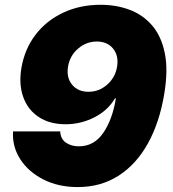

<svg xmlns="http://www.w3.org/2000/svg" viewBox="-20 -759 714 791"><path d="M300.3 11.7Q220.2 11.7 158.4 -19.8Q96.7 -51.3 63.2 -103.5Q29.8 -155.8 33.7 -217.8H228Q229.5 -186.5 251.5 -171.4Q273.4 -156.2 304.7 -156.2Q367.2 -156.2 405 -210.9Q442.9 -265.6 457.5 -353.5H453.6Q424.3 -303.7 368.4 -275.4Q312.5 -247.1 250.5 -247.1Q184.6 -247.1 139.6 -276.9Q94.7 -306.6 75.9 -358.9Q57.1 -411.1 67.9 -477.5Q81.1 -556.2 125.7 -615Q170.4 -673.8 239.7 -706.5Q309.1 -739.3 394.5 -739.3Q458.5 -739.3 513.2 -719Q567.9 -698.7 606 -655Q644 -611.3 658.7 -541.3Q673.3 -471.2 656.7 -372.1Q637.2 -254.4 589.4 -168.2Q541.5 -82 468.5 -35.2Q395.5 11.7 300.3 11.7ZM344.7 -380.9Q388.2 -380.9 421.6 -410.4Q455.1 -439.9 462.4 -484.4Q469.7 -529.3 446 -558.6Q422.4 -587.9 378.9 -587.9Q335.4 -587.9 301.5 -558.6Q267.6 -529.3 260.3 -484.4Q252.9 -439.5 276.9 -410.2Q300.8 -380.9 344.7 -380.9Z"/></svg>

Font: Inter Black
Style: Italic
Weight: 900
Italic angle: -9.39999°
Designer: Rasmus Andersson
Foundry: rsms
Version: Version 4.000;git-a52131595